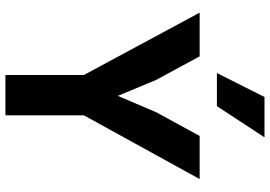

<svg xmlns="http://www.w3.org/2000/svg" viewBox="-160 -810 971 690"><g transform="rotate(90 325.0 -465.5)"><path d="M250 0V-282L26 -698H183L268 -541L325 -404L384 -542L469 -698H624L395 -282V0ZM243 -760 329 -931H474L362 -760Z"/></g></svg>

Font: Azeret Mono SemiBold
Style: Regular
Weight: 600
Designer: Martin Vácha
Foundry: Displaay
Version: Version 1.002